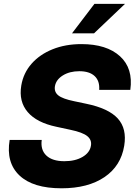

<svg xmlns="http://www.w3.org/2000/svg" viewBox="-20 -969 708 1000"><path d="M300.3 11.7Q151.9 11.7 81.3 -55.2Q10.7 -122.1 30.3 -240.2H197.3Q190.4 -188 221.7 -158.7Q252.9 -129.4 315.4 -129.4Q371.6 -129.4 409.7 -151.6Q447.8 -173.8 453.6 -210Q459 -240.2 434.6 -260Q410.2 -279.8 346.7 -293L274.4 -308.6Q171.4 -330.1 124.3 -385.3Q77.1 -440.4 90.8 -523.4Q101.6 -588.4 144.3 -637Q187 -685.5 253.9 -712.4Q320.8 -739.3 403.8 -739.3Q535.6 -739.3 605 -676Q674.3 -612.8 658.7 -501H496.6Q500 -547.4 472.9 -572.8Q445.8 -598.1 393.1 -598.1Q342.8 -598.1 307.4 -576.2Q272 -554.2 266.1 -520Q261.2 -490.2 283.7 -472.2Q306.2 -454.1 366.2 -441.9L428.7 -428.7Q545.4 -404.8 593.5 -351.8Q641.6 -298.8 627 -210Q609.9 -104.5 523.9 -46.4Q438 11.7 300.3 11.7ZM355 -795.4 471.7 -948.7H630.9L469.7 -795.4Z"/></svg>

Font: Inter Display ExtraBold
Style: Italic
Weight: 800
Italic angle: -9.39999°
Designer: Rasmus Andersson
Foundry: rsms
Version: Version 4.000;git-a52131595